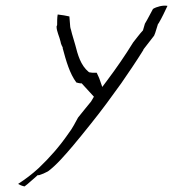

<svg xmlns="http://www.w3.org/2000/svg" viewBox="-20 -498 621 689"><path d="M187 -446C185 -435 185 -420 185 -408L183 -403C183 -385 193 -368 198 -346V-345V-344C199 -340 203 -331 205 -328V-327V-325C217 -280 230 -234 254 -202C259 -201 264 -199 268 -199H273L317 -151L307 -134C292 -115 277 -98 260 -76C251 -60 240 -37 225 -18C194 27 158 68 119 105C94 128 71 145 45 162C50 165 58 169 68 171C81 162 99 144 116 130L119 131C132 127 141 123 152 117C181 96 213 59 241 26C259 5 287 -30 307 -55C344 -101 380 -150 415 -199C443 -240 468 -276 494 -318L495 -321L533 -370C534 -373 536 -377 537 -380L547 -412L549 -414C562 -436 571 -456 581 -477C565 -480 542 -474 529 -466C520 -450 512 -433 500 -413L493 -389C480 -375 471 -362 458 -346C429 -299 398 -254 365 -210L347 -186L339 -209C336 -219 331 -228 327 -237H312C308 -237 306 -238 305 -238H302L298 -240C269 -264 259 -302 250 -337C245 -356 239 -372 235 -390C235 -392 233 -394 232 -402L229 -439C217 -442 203 -444 187 -446Z"/></svg>

Font: SolarCharger
Style: 152
Weight: 100
Designer: Mew Too
Foundry: Cannot Into Space Fonts/KineticPlasma Fonts
Version: Version 1.100